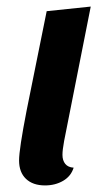

<svg xmlns="http://www.w3.org/2000/svg" viewBox="-20 -544 312 584"><path d="M170 -73Q170 -56 178.5 -45.5Q187 -35 204 -34Q196 -8 172 6Q148 20 117 20Q80 20 59 0Q38 -20 38 -56Q38 -90 61 -208L122 -510L256 -524L175 -115Q170 -88 170 -73Z"/></svg>

Font: Sansita Medium Italic
Style: Regular
Weight: 500
Italic angle: -11°
Designer: Pablo Cosgaya
Foundry: Omnibus-Type
Version: Version 1.006